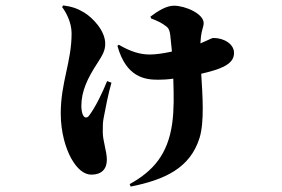

<svg xmlns="http://www.w3.org/2000/svg" viewBox="-20 -606 1040 708"><path d="M375 -307C358 -265 333 -212 308 -179C301 -170 292 -171 287 -180C281 -190 280 -208 280 -215C280 -270 303 -318 339 -373C359 -404 368 -420 368 -445C368 -494 320 -542 290 -560C267 -574 245 -582 213 -586L209 -580C222 -563 244 -525 244 -483C244 -378 204 -302 204 -188C204 -116 223 -58 242 -23C264 17 290 38 317 38C355 38 374 17 374 -17C374 -48 359 -87 359 -118C359 -144 359 -154 362 -170C370 -211 378 -256 391 -301ZM537 -538C561 -529 576 -522 594 -508C602 -502 606 -493 608 -475C610 -457 612 -437 614 -416C583 -409 554 -405 532 -405C496 -405 461 -416 418 -441L413 -437C445 -321 514 -312 563 -312C580 -312 599 -313 619 -316C621 -254 622 -202 615 -151C599 -37 545 25 458 73L462 82C586 57 681 15 716 -98C734 -157 727 -253 722 -334C757 -342 786 -351 802 -359C834 -374 843 -392 843 -411C843 -443 807 -466 767 -466C764 -466 758 -464 735 -453C730 -451 725 -449 719 -446C720 -455 720 -463 721 -471C724 -497 731 -507 731 -521C731 -555 664 -585 621 -585C595 -585 564 -567 535 -545Z"/></svg>

Font: Noto Serif TC Black
Style: Regular
Weight: 900
Version: Version 1.001;PS 1.001;hotconv 16.6.54;makeotf.lib2.5.65590